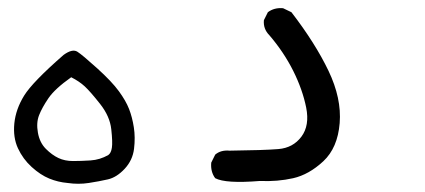

<svg xmlns="http://www.w3.org/2000/svg" viewBox="-20 -276 1040 470"><path d="M145.5 171.9Q122.1 169.9 100.6 161.1Q79.1 152.3 57.6 132.8Q36.1 113.3 23.9 86.9Q11.7 60.5 15.1 25.9Q18.6 -8.8 39.1 -42Q59.6 -75.2 135.7 -141.6Q157.2 -157.2 169.4 -149.4Q181.6 -141.6 217.8 -108.9Q253.9 -76.2 271 -52.7Q288.1 -29.3 295.9 -9.3Q303.7 10.7 307.6 35.6Q311.5 60.5 308.1 88.4Q304.7 116.2 285.2 137.2Q265.6 158.2 244.1 163.1Q222.7 168 197.3 171.9Q171.9 175.8 145.5 171.9ZM245.1 103.5Q252 98.6 253.9 85.4Q255.9 72.3 252.4 40.5Q249 8.8 225.1 -21.5Q201.2 -51.8 187.5 -64.5Q173.8 -77.1 154.3 -86.9Q114.3 -58.6 98.6 -35.6Q83 -12.7 75.7 5.9Q68.4 24.4 72.8 48.8Q77.1 73.2 92.3 88.4Q107.4 103.5 123 110.8Q138.7 118.2 158.7 118.2Q178.7 118.2 201.7 116.7Q224.6 115.2 245.1 103.5Z M616.2 167Q532.2 173.8 506.8 160.2Q495.1 144.5 497.1 122.1L506.8 102.5Q520.5 90.8 542 92.8Q626 91.8 661.6 88.9Q697.3 85.9 717.8 58.6Q738.3 31.2 729.5 -12.7Q720.7 -56.6 697.8 -102.5Q674.8 -148.4 639.6 -189.5Q624 -205.1 626 -226.6L635.7 -246.1Q651.4 -257.8 672.9 -255.9L693.4 -246.1Q752 -169.9 784.2 -102.5Q816.4 -35.2 811.5 25.4Q806.6 85.9 771.5 118.7Q736.3 151.4 697.8 160.2Q659.2 168.9 616.2 167Z"/></svg>

Font: JasonHandwriting1
Style: Regular
Weight: 400
Version: Version 1.48.20